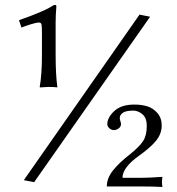

<svg xmlns="http://www.w3.org/2000/svg" viewBox="-20 -659 700 760"><path d="M146 -442.9V-527.8Q146 -554.7 144.3 -562.3Q142.6 -569.8 133.8 -569.8Q124.5 -569.8 100.6 -562.5Q76.7 -555.2 64.9 -549.8L55.2 -579.1Q59.1 -580.6 72.5 -585.4Q85.9 -590.3 90.8 -592Q95.7 -593.8 107.7 -598.4Q119.6 -603 125.7 -605.7Q131.8 -608.4 142.6 -612.8Q153.3 -617.2 160.6 -620.8Q168 -624.5 177 -629.4Q186 -634.3 193.8 -639.2H200.2Q203.1 -639.2 203.1 -632.8Q200.2 -598.6 200.2 -568.8V-442.9Q200.2 -362.8 207 -314.9L206.1 -313Q196.8 -314.9 171.9 -314.9L138.2 -313L137.2 -314.9Q146 -363.8 146 -442.9ZM536.1 44.9Q569.3 44.9 623 41Q621.1 52.7 621.1 61Q621.1 69.3 623 81.1Q587.9 79.1 542 79.1H402.8Q402.8 46.4 427.2 15.6Q451.7 -15.1 494.1 -47.9Q531.7 -78.1 546.4 -100.6Q561 -123 561 -161.1Q561 -192.4 543.7 -206.8Q526.4 -221.2 507.8 -221.2Q478.5 -221.2 466.3 -212.6Q454.1 -204.1 454.1 -191.9Q454.1 -187.5 456.5 -179.7Q459 -171.9 459 -168Q459 -157.2 449.5 -150.6Q439.9 -144 431.2 -144Q421.4 -144 413.1 -151.1Q404.8 -158.2 404.8 -168Q404.8 -193.4 432.1 -219.2Q459.5 -245.1 512.2 -245.1Q540 -245.1 562.7 -238.3Q585.4 -231.4 602.8 -211.9Q620.1 -192.4 620.1 -162.1Q620.1 -129.9 598.4 -102.8Q576.7 -75.7 530.8 -43Q464.8 3.9 464.8 44.9ZM532.2 -601.1 574.2 -592.8 115.2 62 74.2 54.2Z"/></svg>

Font: Linux Biolinum
Style: Regular
Weight: 400
Designer: Philipp H. Poll
Foundry: Philipp H. Poll
Version: Version 0.6.4